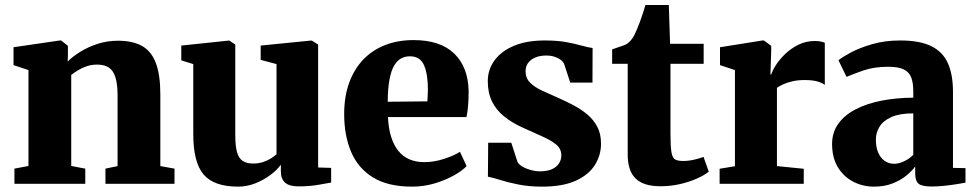

<svg xmlns="http://www.w3.org/2000/svg" viewBox="-20 -720 3821 752"><path d="M91.5 -70V-445.5L33 -465V-535L214 -561.5H219.5L246 -540.5V-504L245 -479Q265.5 -499.5 295.8 -518Q326 -536.5 363.2 -548.5Q400.5 -560.5 442 -560.5Q499.5 -560.5 536.2 -540Q573 -519.5 590.5 -473Q608 -426.5 608 -349.5V-69.5L663.5 -59.5V0H393V-59.5L440.5 -69.5V-345.5Q440.5 -390 432.2 -416.8Q424 -443.5 406.5 -455.2Q389 -467 360.5 -467Q338.5 -467 319.5 -460.5Q300.5 -454 285.2 -444.5Q270 -435 259 -426.5V-70L314 -59.5V0H36.5V-59.5Z M1149 10Q1113 10 1096.5 -4.8Q1080 -19.5 1080 -49V-75Q1064.5 -53.5 1038.2 -34Q1012 -14.5 979.5 -1.8Q947 11 912.5 11Q818 11 777.5 -36.5Q737 -84 737 -194.5V-469L690 -483.5V-541.5L875.5 -561H878.5L901.5 -545.5V-191Q901.5 -149.5 908 -125.2Q914.5 -101 929.8 -90.2Q945 -79.5 971 -79.5Q994 -79.5 1011.8 -85.8Q1029.5 -92 1042.2 -100.2Q1055 -108.5 1063 -116V-469L1001 -485.5V-541.5L1196 -561H1201.5L1226 -545.5V-64L1277 -62.5V-5Q1258.5 -1.5 1225 4.2Q1191.5 10 1149 10Z M1594 11Q1499.5 11 1441 -25Q1382.5 -61 1355.2 -125.2Q1328 -189.5 1328 -273Q1328 -341.5 1347.5 -395.5Q1367 -449.5 1402.8 -486.8Q1438.5 -524 1488.5 -543.5Q1538.5 -563 1599.5 -563Q1704.5 -563 1759 -510.2Q1813.5 -457.5 1815.5 -363Q1815.5 -328.5 1813.2 -303.8Q1811 -279 1807 -261.5H1499.5Q1501.5 -217 1512 -184Q1522.5 -151 1540.2 -129Q1558 -107 1583.5 -96Q1609 -85 1642 -85Q1680.5 -85 1720 -98Q1759.5 -111 1781.5 -125.5L1807.5 -69.5Q1792.5 -53 1760 -34.2Q1727.5 -15.5 1684.2 -2.2Q1641 11 1594 11ZM1498.5 -321.5 1654 -323Q1654.5 -334.5 1655 -345.5Q1655.5 -356.5 1656 -368Q1656 -429.5 1640.8 -464.5Q1625.5 -499.5 1585.5 -499.5Q1567 -499.5 1551.8 -491.5Q1536.5 -483.5 1524.5 -464.2Q1512.5 -445 1505.8 -410.2Q1499 -375.5 1498.5 -321.5Z M2103.5 11Q2052.5 11 2011 2.8Q1969.5 -5.5 1939.5 -15Q1909.5 -24.5 1891 -28L1892 -161H1982.5L2007 -85.5Q2012 -76 2026.2 -67.5Q2040.5 -59 2059 -54Q2077.5 -49 2094.5 -49Q2123 -49 2141.5 -57.2Q2160 -65.5 2169.2 -79.8Q2178.5 -94 2178.5 -111.5Q2178.5 -137.5 2158 -154.2Q2137.5 -171 2102.8 -186.2Q2068 -201.5 2024.5 -221.5Q1984 -240 1953.8 -264.5Q1923.5 -289 1907 -322.8Q1890.5 -356.5 1890.5 -402Q1890.5 -447.5 1916.8 -483.5Q1943 -519.5 1992.8 -540.5Q2042.5 -561.5 2113.5 -561.5Q2164 -561.5 2199.5 -554.8Q2235 -548 2259.5 -541Q2284 -534 2301 -532L2300.5 -396.5H2213.5L2189.5 -469.5Q2185.5 -478.5 2175.5 -486Q2165.5 -493.5 2151.2 -498Q2137 -502.5 2119.5 -502.5Q2095 -502.5 2076.5 -494.8Q2058 -487 2048.2 -473.2Q2038.5 -459.5 2038.5 -441Q2038.5 -414 2056.2 -396.2Q2074 -378.5 2103 -365.2Q2132 -352 2164.5 -337.5Q2195.5 -324 2225.8 -308Q2256 -292 2280.5 -271.5Q2305 -251 2319.5 -223.2Q2334 -195.5 2334 -157.5Q2334 -112 2310 -73.8Q2286 -35.5 2235 -12.2Q2184 11 2103.5 11Z M2566.5 9.5Q2500.5 9.5 2469.5 -20.8Q2438.5 -51 2438.5 -114.5V-470H2377.5V-526.5Q2390 -531.5 2402.2 -535.2Q2414.5 -539 2425 -543Q2435.5 -547 2442.5 -553.5Q2450 -560.5 2455.5 -568Q2461 -575.5 2465.8 -585.2Q2470.5 -595 2475.5 -607Q2481 -619.5 2486.5 -635Q2492 -650.5 2497.8 -667.5Q2503.5 -684.5 2508 -700.5H2599.5L2604.5 -548.5H2736V-470H2606V-197Q2606 -147.5 2609.8 -124.5Q2613.5 -101.5 2624.2 -95.5Q2635 -89.5 2655.5 -89.5Q2676.5 -89.5 2698.2 -94.5Q2720 -99.5 2735.5 -105.5L2756 -47.5Q2738.5 -33.5 2709.2 -20.5Q2680 -7.5 2643.5 1Q2607 9.5 2566.5 9.5Z M2798.5 0V-59L2858.5 -69V-445.5L2800 -465V-535L2966.5 -561.5H2972L3000.5 -540.5V-516.5L2997.5 -428.5H3001Q3005 -443.5 3019 -465.2Q3033 -487 3055.5 -508.8Q3078 -530.5 3107.5 -545Q3137 -559.5 3172 -559.5Q3185.5 -559.5 3195.2 -557.2Q3205 -555 3210.5 -552.5V-387.5Q3199.5 -396 3180.8 -401.2Q3162 -406.5 3131 -406.5Q3105.5 -406.5 3084.5 -401.8Q3063.5 -397 3048 -390Q3032.5 -383 3023 -376V-69.5L3128 -59V0Z M3403.5 11Q3358.5 11 3321 -8.8Q3283.5 -28.5 3261.2 -65.8Q3239 -103 3239 -156Q3239 -201.5 3263.5 -235.5Q3288 -269.5 3331.5 -292Q3375 -314.5 3432.8 -325.8Q3490.5 -337 3557 -337.5V-362.5Q3557 -395.5 3549 -416.5Q3541 -437.5 3520 -448Q3499 -458.5 3459 -458.5Q3403 -458.5 3361 -443.8Q3319 -429 3295.5 -419L3264 -484Q3277.5 -495.5 3311.8 -514Q3346 -532.5 3395.8 -547Q3445.5 -561.5 3506 -561.5Q3582.5 -561.5 3627.5 -539.2Q3672.5 -517 3692.5 -472.5Q3712.5 -428 3712.5 -360V-62.5L3761.5 -61.5V-4.5Q3750.5 -2.5 3727.5 1.2Q3704.5 5 3678 7.8Q3651.5 10.5 3629.5 10.5Q3591.5 10.5 3578 -0.2Q3564.5 -11 3564.5 -42V-68Q3552.5 -51 3530 -32.5Q3507.5 -14 3475.8 -1.5Q3444 11 3403.5 11ZM3482.5 -78.5Q3500 -78.5 3521.2 -88.5Q3542.5 -98.5 3557 -113.5V-276Q3503.5 -276 3471.2 -261.5Q3439 -247 3424.8 -223.8Q3410.5 -200.5 3410.5 -173Q3410.5 -143.5 3419.5 -122.5Q3428.5 -101.5 3444.8 -90Q3461 -78.5 3482.5 -78.5Z"/></svg>

Font: Merriweather 36pt Black
Style: Regular
Weight: 900
Version: Version 2.100